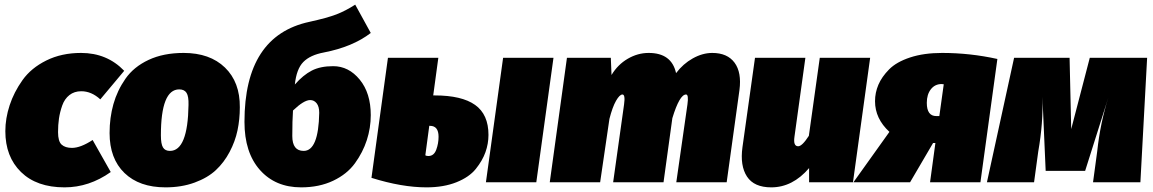

<svg xmlns="http://www.w3.org/2000/svg" viewBox="-20 -785 4968 827"><path d="M329 -557Q441 -557 515 -480L412 -357Q374 -392 330 -392Q300 -392 279 -375.5Q258 -359 248 -330.5Q238 -302 234 -274.5Q230 -247 230 -216Q230 -176 245.5 -162Q261 -148 290 -148Q327 -148 379 -182L457 -44Q364 22 258 22Q138 22 70.5 -44Q3 -110 3 -220Q3 -275 21.5 -331.5Q40 -388 77 -440Q114 -492 179.5 -524.5Q245 -557 329 -557Z M693 22Q580 22 516 -40Q452 -102 452 -212Q452 -278 468.5 -336.5Q485 -395 520.5 -446Q556 -497 620 -527Q684 -557 771 -557Q884 -557 949 -494Q1014 -431 1013 -323Q1013 -271 1003 -223.5Q993 -176 969 -130.5Q945 -85 909.5 -52Q874 -19 818 1.5Q762 22 693 22ZM712 -135Q789 -135 792 -333Q793 -370 783.5 -385Q774 -400 752 -400Q673 -400 673 -202Q673 -165 682 -150Q691 -135 712 -135Z M1415 -500Q1482 -500 1529.5 -442Q1577 -384 1577 -289Q1577 -234 1560 -181.5Q1543 -129 1509 -82Q1475 -35 1415 -6.5Q1355 22 1277 22Q1166 22 1099.5 -53Q1033 -128 1033 -260Q1033 -631 1313 -691Q1390 -708 1429 -723Q1468 -738 1510 -765L1577 -643Q1499 -583 1375 -559Q1316 -548 1286.5 -518Q1257 -488 1250 -421Q1286 -462 1323 -481Q1360 -500 1415 -500ZM1288 -135Q1352 -135 1355 -299Q1355 -326 1344 -340Q1333 -354 1316 -354Q1289 -354 1242 -309Q1239 -266 1239 -199Q1239 -135 1288 -135Z M1852 -374Q1969 -374 2026.5 -333Q2084 -292 2084 -204Q2084 -166 2071 -129.5Q2058 -93 2029.5 -57.5Q2001 -22 1946 0Q1891 22 1817 22Q1711 22 1580 -19L1651 -536H1868L1846 -374ZM2147 -536H2364L2290 0H2073ZM1825 -113Q1849 -113 1859 -140Q1869 -167 1869 -196Q1869 -243 1832 -243H1829L1812 -116Q1817 -113 1825 -113Z M3048 -557Q3113 -557 3144 -515Q3175 -473 3165 -397L3110 0H2893L2941 -335Q2947 -378 2935 -378Q2907 -378 2876 -276L2838 0H2621L2668 -335Q2674 -378 2661 -378Q2649 -378 2633.5 -351Q2618 -324 2605 -273L2565 0H2348L2422 -536H2611L2614 -462Q2641 -507 2684 -532Q2727 -557 2774 -557Q2873 -557 2892 -470Q2922 -510 2964 -533.5Q3006 -557 3048 -557Z M3302 22Q3228 22 3197.5 -24.5Q3167 -71 3178 -151L3232 -536H3449L3402 -196Q3396 -155 3418 -155Q3435 -155 3464 -200L3511 -536H3728L3654 0H3465V-61Q3394 22 3302 22Z M4038 -557Q4158 -557 4276 -531L4203 0H3986L4009 -169H3999L3900 0H3656L3811 -217Q3749 -274 3749 -349Q3749 -386 3763.5 -420Q3778 -454 3809.5 -486Q3841 -518 3900 -537.5Q3959 -557 4038 -557ZM4036 -423Q4007 -423 3989.5 -400.5Q3972 -378 3972 -342Q3972 -285 4013 -285H4026L4045 -422Q4039 -423 4036 -423Z M4921 -536 4892 0H4688L4706 -133Q4719 -255 4754 -365L4654 -49H4484L4470 -368Q4474 -257 4452 -132L4434 0H4231L4348 -536H4587L4594 -229L4674 -536Z"/></svg>

Font: Fira Sans Ultra
Style: Italic
Weight: 950
Italic angle: -8°
Designer: Carrois Corporate & Edenspiekermann AG
Foundry: Carrois Corporate GbR & Edenspiekermann AG
Version: Version 4.203;PS 004.203;hotconv 1.0.88;makeotf.lib2.5.64775